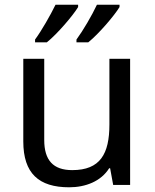

<svg xmlns="http://www.w3.org/2000/svg" viewBox="-20 -786 658 816"><path d="M488 -756V-766H392C371 -721 333 -656 305 -618V-606H355C400 -642 467 -721 488 -756ZM312 -756V-766H216C194 -721 157 -656 129 -618V-606H179C224 -642 291 -721 312 -756ZM533 -536H445V-257C445 -132 406 -63 287 -63C206 -63 168 -105 168 -191V-536H79V-185C79 -49 145 10 274 10C343 10 409 -15 444 -71H448L461 0H533Z"/></svg>

Font: Noto Sans Osage
Style: Regular
Weight: 400
Designer: Monotype Design Team
Foundry: Monotype Imaging Inc.
Version: Version 2.002